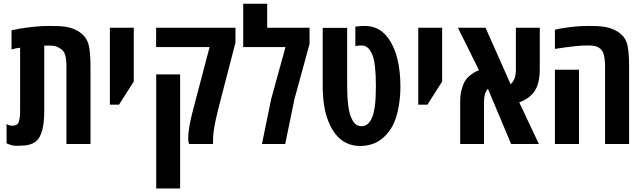

<svg xmlns="http://www.w3.org/2000/svg" viewBox="-20 -780 3478 1040"><path d="M68.4 9.8Q44.4 9.8 15.6 -3.4V-107.9Q31.2 -99.1 46.9 -99.1Q74.7 -99.1 81.8 -120.1Q88.9 -141.1 88.9 -177.7V-521.5Q77.6 -520.5 65.9 -518.1Q54.2 -515.6 42.5 -512.2V-616.2Q59.6 -620.1 91.8 -625.5Q124 -630.9 165 -635.3Q206.1 -639.6 249 -639.6Q303.7 -639.6 332.8 -635.3Q361.8 -630.9 383.8 -621.1Q409.2 -610.4 426.3 -593.8Q456.1 -566.4 463.1 -523.7Q470.2 -481 470.2 -420.4V0H339.8V-420.9Q339.8 -461.9 332 -485.1Q324.2 -508.3 304.2 -518.1Q293 -527.3 272.9 -531.2Q265.6 -532.2 252.2 -533Q238.8 -533.7 219.7 -533.2V-177.7Q219.7 -141.1 215.6 -109.6Q211.4 -78.1 202.1 -54.7Q188.5 -17.6 157.2 -3.4Q137.7 5.9 113.8 7.8Q89.8 9.8 68.4 9.8Z M575.2 -212.9V-629.9H704.6V-338.4L624.5 -212.9Z M1004.4 0Q1003.4 -2.4 1001.5 -9.3Q999.5 -16.1 999.5 -31.2Q999.5 -45.9 1001.2 -63Q1002.9 -80.1 1006.8 -102.1Q1014.6 -142.1 1023.2 -174.8Q1031.7 -207.5 1042 -246.6L1115.2 -524.9H825.7V-629.9H1255.4V-548.8L1178.2 -251.5Q1168.9 -215.8 1161.9 -187.5Q1154.8 -159.2 1149.4 -134.8Q1133.8 -65.9 1133.8 -16.6V0ZM826.2 240.7V-377H955.6V240.7Z M1398.9 0 1448.7 -242.7 1526.4 -524.9H1297.4V-759.8H1427.2V-629.9H1656.7V-542L1574.7 -242.2L1524.9 0Z M1932.1 10.7Q1866.2 10.7 1821.3 -28.8Q1782.7 -61.5 1757.3 -126Q1728 -201.2 1728 -314.9V-628.9H1860.4V-315.4Q1860.4 -188.5 1883.8 -139.6Q1895.5 -114.3 1908.9 -105.2Q1922.4 -96.2 1938 -96.2Q1974.1 -96.2 1993.7 -139.6Q2004.9 -163.6 2010.5 -205.3Q2016.1 -247.1 2016.1 -315.4Q2016.1 -375.5 2011 -420.4Q2005.9 -465.3 1993.7 -490.7Q1982.9 -513.7 1969 -523.7Q1955.1 -533.7 1939.9 -533.7Q1933.1 -533.7 1925.5 -533.2Q1918 -532.7 1904.8 -530.8V-635.3Q1916 -637.7 1931.4 -638.7Q1946.8 -639.6 1956.5 -639.6Q1989.3 -639.6 2019.3 -626.7Q2049.3 -613.8 2073.2 -585.4Q2091.8 -564 2107.7 -531.2Q2123.5 -498.5 2132.8 -459Q2141.1 -426.3 2145 -388.4Q2148.9 -350.6 2148.9 -312.5Q2148.9 -257.8 2140.6 -209Q2132.3 -160.2 2119.1 -126.5Q2106.4 -93.8 2087.6 -69.1Q2068.8 -44.4 2050.3 -29.3Q2022 -6.8 1991.2 2Q1960.4 10.7 1932.1 10.7Z M2245.6 -212.9V-629.9H2375V-338.4L2294.9 -212.9Z M2472.7 0V-225.1Q2472.7 -258.3 2476.3 -277.3Q2480 -296.4 2489.3 -321.8Q2499.5 -349.1 2522.2 -368.4Q2544.9 -387.7 2574.2 -399.9L2460.4 -629.9H2609.9L2745.6 -324.2Q2758.8 -333.5 2767.6 -356.4Q2774.4 -377.9 2774.4 -402.8V-629.9H2903.8V-404.3Q2903.8 -367.7 2896.5 -336.4Q2889.2 -305.2 2874 -284.2Q2864.7 -269 2843 -252.4Q2821.3 -235.8 2792.5 -225.6L2898.9 0H2748.5L2623 -298.8Q2612.3 -288.1 2606.9 -270Q2601.6 -251 2601.6 -226.6V0Z M3257.3 0V-420.9Q3257.3 -460.4 3250 -485.8Q3242.7 -511.2 3222.7 -522.5Q3212.4 -529.3 3197.8 -531.5Q3183.1 -533.7 3162.6 -533.7Q3130.9 -533.7 3092 -529.5Q3053.2 -525.4 2985.8 -515.1V-618.7Q3000 -623 3021 -626.5Q3042 -629.9 3069.3 -633.3Q3101.1 -637.2 3125.7 -638.4Q3150.4 -639.6 3171.9 -639.6Q3222.7 -639.6 3251 -635.3Q3279.3 -630.9 3301.3 -621.1Q3324.2 -611.3 3338.9 -599.1Q3372.1 -572.3 3379.9 -529.3Q3387.7 -486.3 3387.7 -420.4V0ZM2985.8 0V-402.3H3116.2V0Z"/></svg>

Font: Open Sans Condensed
Style: Bold
Weight: 700
Width: 3
Designer: Monotype Design Team
Foundry: Monotype Imaging Inc.
Version: Version 3.003; ttfautohint (v1.8.4)